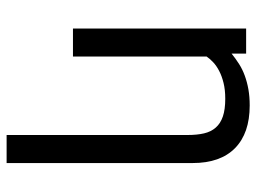

<svg xmlns="http://www.w3.org/2000/svg" viewBox="-116 -452 768 575"><g transform="rotate(90 267.5 -165.0)"><path d="M141.1 -518.6V-475.1Q156.2 -487.3 172.4 -497.6Q188.5 -507.8 207.3 -514.6Q226.1 -521.5 248 -525.4Q270 -529.3 296.4 -529.3Q379.4 -529.3 424.1 -485.4Q468.8 -441.4 468.8 -358.4V198.7H384.8V-343.3Q384.8 -371.6 379.9 -392.6Q375 -413.6 362.5 -427.7Q350.1 -441.9 329.1 -449Q308.1 -456.1 276.4 -456.1Q249 -456.1 228.5 -450.9Q208 -445.8 192.6 -437.7Q177.2 -429.7 166.7 -419.7Q156.2 -409.7 149.9 -400.4V0H65.9V-518.6Z"/></g></svg>

Font: Arian AMU
Style: Regular
Weight: 400
Designer: Ruben Hakobyan (Tarumian)
Foundry: Ruben Hakobyan (Tarumian)
Version: Version 4.003